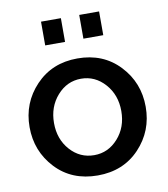

<svg xmlns="http://www.w3.org/2000/svg" viewBox="-82 -796 767 876"><g transform="rotate(-10 301.0 -358.0)"><path d="M167 -616V-726H259V-616ZM344 -616V-726H436V-616ZM301 -532Q420 -532 495 -452.5Q570 -373 570 -261Q570 -149 495 -69.5Q420 10 301 10Q181 10 106.5 -69.5Q32 -149 32 -261Q32 -373 107.5 -452.5Q183 -532 301 -532ZM301 -84Q366 -84 411.5 -135Q457 -186 457 -261Q457 -336 411.5 -387Q366 -438 301 -438Q236 -438 190.5 -386.5Q145 -335 145 -260Q145 -185 190 -134.5Q235 -84 301 -84Z"/></g></svg>

Font: Raleway-v4020 SemiBold
Style: Regular
Weight: 600
Designer: Matt McInerney, Pablo Impallari, Rodrigo Fuenzalida
Foundry: Matt McInerney, Pablo Impallari, Rodrigo Fuenzalida
Version: Version 4.020;PS 004.020;hotconv 1.0.88;makeotf.lib2.5.64775